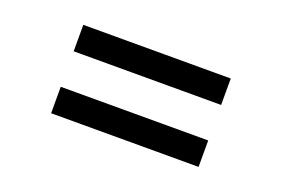

<svg xmlns="http://www.w3.org/2000/svg" viewBox="-48 -534 733 498"><g transform="rotate(20 318.5 -285.0)"><path d="M114 -334V-407H521V-334ZM114 -163V-236H521V-163Z"/></g></svg>

Font: Piazzolla Thin SemiBold
Style: Regular
Weight: 600
Version: Version 2.005